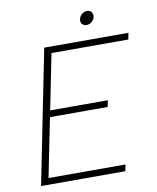

<svg xmlns="http://www.w3.org/2000/svg" viewBox="-92 -919 807 990"><g transform="rotate(-10 311.5 -424.0)"><path d="M616 -666H214L156 -376H458L451 -342H149L87 -34H490L483 0H42L182 -700H623ZM418 -777Q403 -777 394.5 -787Q386 -797 389 -811Q392 -827 404.5 -837.5Q417 -848 432 -848Q447 -848 455 -837.5Q463 -827 460 -811Q457 -797 444.5 -787Q432 -777 418 -777Z"/></g></svg>

Font: Albert Sans ExtraLight
Style: Italic
Weight: 250
Italic angle: -11.25°
Designer: Andreas Rasmussen
Foundry: a.Foundry
Version: Version 1.025